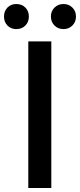

<svg xmlns="http://www.w3.org/2000/svg" viewBox="-45 -945 402 965"><path d="M97.2 0V-736.8H212.9V0ZM37.1 -798.8Q9.8 -798.8 -7.6 -816.7Q-24.9 -834.5 -24.9 -861.8Q-24.9 -889.2 -7.6 -907Q9.8 -924.8 37.1 -924.8Q64.9 -924.8 82.5 -907Q100.1 -889.2 100.1 -861.8Q100.1 -834.5 82.5 -816.7Q64.9 -798.8 37.1 -798.8ZM273.9 -798.8Q247.1 -798.8 229 -816.7Q210.9 -834.5 210.9 -861.8Q210.9 -889.2 229 -907Q247.1 -924.8 273.9 -924.8Q300.8 -924.8 318.8 -907Q336.9 -889.2 336.9 -861.8Q336.9 -834.5 318.8 -816.7Q300.8 -798.8 273.9 -798.8Z"/></svg>

Font: Source Han Sans CN Medium
Style: Regular
Weight: 500
Designer: Ryoko NISHIZUKA  (kana, bopomofo & ideographs); Paul D. Hunt (Latin, Greek & Cyrillic); Sandoll Communications , Soo-you
Foundry: Adobe
Version: Version 2.004;hotconv 1.0.118;makeotfexe 2.5.65603